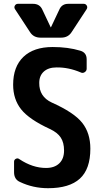

<svg xmlns="http://www.w3.org/2000/svg" viewBox="-20 -990 540 1020"><path d="M254.9 -445.3Q373 -392.6 416.5 -337.9Q460 -283.2 460 -200.2Q460 -91.8 404.3 -41Q348.6 9.8 235.4 9.8Q155.3 9.8 85.9 -23.4Q54.7 -37.1 54.7 -75.2V-130.9Q54.7 -141.6 64.5 -146.5Q74.2 -151.4 83 -144.5Q153.3 -97.7 224.6 -97.7Q269.5 -97.7 294.9 -122.1Q320.3 -146.5 320.3 -190.4Q320.3 -232.4 302.7 -259.3Q285.2 -286.1 245.1 -304.7Q134.8 -355.5 92.3 -409.2Q49.8 -462.9 49.8 -540Q49.8 -635.7 104.5 -688Q159.2 -740.2 259.8 -740.2Q341.8 -740.2 406.2 -720.7Q440.4 -710.9 440.4 -674.8V-625Q440.4 -613.3 429.7 -606.4Q418.9 -599.6 408.2 -605.5Q343.8 -632.8 280.3 -631.8Q237.3 -631.8 212.9 -609.9Q188.5 -587.9 188.5 -549.8Q187.5 -476.6 254.9 -445.3ZM139.6 -819.3 59.6 -941.4Q53.7 -951.2 59.1 -960.4Q64.5 -969.7 75.2 -969.7H155.3Q191.4 -969.7 205.1 -938.5L249 -845.7Q249 -844.7 250 -844.7Q251 -844.7 251 -845.7L294.9 -938.5Q308.6 -970.7 344.7 -969.7H424.8Q435.5 -969.7 440.9 -960.4Q446.3 -951.2 440.4 -941.4L360.4 -819.3Q341.8 -790 304.7 -790H195.3Q158.2 -790 139.6 -819.3Z"/></svg>

Font: Rounded-L Mgen+ 1mn bold
Style: Bold
Weight: 700
Designer: [Source Han Sans]
Ryoko NISHIZUKA  (kana & ideographs); Paul D. Hunt (Latin, Greek & Cyrillic); Wenlong ZHANG  (bopomofo
Version: Version 1.059.20150602